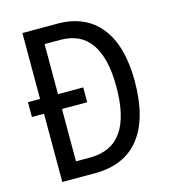

<svg xmlns="http://www.w3.org/2000/svg" viewBox="-107 -801 794 889"><g transform="rotate(-15 290.0 -357.0)"><path d="M251 -714H82V-398H24V-327H82V0H240C425 0 527 -124 527 -365C527 -593 426 -714 251 -714ZM245 -638C370 -638 438 -548 438 -362C438 -172 373 -76 235 -76H168V-327H289V-398H168V-638Z"/></g></svg>

Font: Noto Sans Myanmar UI Condensed
Style: Regular
Weight: 400
Width: 3
Designer: Monotype Design Team
Foundry: Monotype Imaging Inc.
Version: Version 2.103